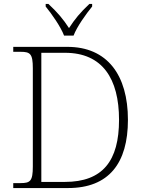

<svg xmlns="http://www.w3.org/2000/svg" viewBox="-20 -951 728 971"><path d="M304 -771H352C369 -816 415 -880 446 -918V-931H432C385 -887 359 -855 329 -809C299 -855 272 -887 225 -931H211V-918C242 -880 287 -816 304 -771ZM47 0H324C531 0 627 -126 627 -345C627 -572 522 -714 321 -714H47V-689H84C133 -689 146 -679 146 -606V-109C146 -35 133 -25 84 -25H47ZM308 -31H189V-684H309C498 -684 582 -553 582 -345C582 -138 500 -31 308 -31Z"/></svg>

Font: Noto Serif Georgian ExtraLight
Style: Regular
Weight: 200
Designer: Monotype Design Team, Akaki Razmadze
Foundry: Google LLC
Version: Version 2.003